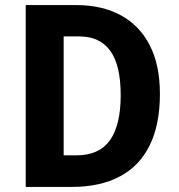

<svg xmlns="http://www.w3.org/2000/svg" viewBox="-20 -734 702 754"><path d="M608 -365Q608 -245 568 -163.5Q528 -82 450.5 -41Q373 0 263 0H81V-714H280Q381 -714 454.5 -674Q528 -634 568 -556.5Q608 -479 608 -365ZM454 -360Q454 -478 413 -534.5Q372 -591 291 -591H230V-124H280Q370 -124 412 -183.5Q454 -243 454 -360Z"/></svg>

Font: Noto Sans Bengali SemiCondensed
Style: Bold
Weight: 700
Width: 4
Designer: Jelle Bosma - Monotype Design Team
Foundry: Monotype Imaging Inc.
Version: Version 2.003